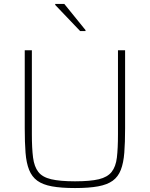

<svg xmlns="http://www.w3.org/2000/svg" viewBox="-20 -942 757 970"><path d="M359 8Q289 8 242.5 -0.5Q196 -9 168.5 -29Q141 -49 127 -84Q113 -119 109 -170.5Q105 -222 105 -294V-688H141V-264Q141 -192 147 -146Q153 -100 173.5 -73.5Q194 -47 238.5 -36.5Q283 -26 359 -26Q436 -26 479.5 -36.5Q523 -47 544 -73.5Q565 -100 570.5 -146Q576 -192 576 -264V-688H612V-294Q612 -222 608 -170.5Q604 -119 590.5 -84Q577 -49 549.5 -29Q522 -9 475.5 -0.5Q429 8 359 8ZM385 -785 259 -917V-922H305L412 -790V-785Z"/></svg>

Font: Saira Thin
Style: Regular
Weight: 100
Designer: Hector Gatti with collaboration of the Omnibus-Type team
Foundry: Omnibus-Type
Version: Version 1.101